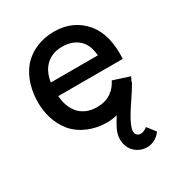

<svg xmlns="http://www.w3.org/2000/svg" viewBox="-193 -705 1006 1082"><g transform="rotate(-30 310.5 -164.0)"><path d="M158.3 -251H578.1C583.3 -342.7 568.8 -426 516.7 -489.6C465.6 -550 399 -578.1 316.7 -578.1C235.4 -578.1 158.3 -546.9 107.3 -485.4C62.5 -429.2 41.7 -354.2 41.7 -276C41.7 -205.2 61.5 -134.4 107.3 -77.1C157.3 -16.7 239.6 15.6 322.9 15.6C344.8 15.6 367.7 12.5 389.6 7.3C374 31.3 357.3 59.4 346.9 85.4C329.2 130.2 337.5 179.2 363.5 210.4C393.8 245.8 446.9 260.4 491.7 240.6C513.5 230.2 529.2 216.7 540.6 200L499 146.9C479.2 163.5 449 174 431.3 155.2C420.8 143.8 422.9 125 426 113.5C432.3 91.7 446.9 62.5 465.6 32.3C483.3 2.1 527.1 -57.3 558.3 -112.5H555.2C560.4 -122.9 565.6 -132.3 569.8 -142.7L463.5 -177.1C452.1 -153.1 436.5 -132.3 411.5 -114.6C385.4 -95.8 354.2 -87.5 316.7 -87.5C267.7 -87.5 221.9 -106.3 194.8 -143.8C171.9 -174 161.5 -211.5 158.3 -251ZM316.7 -481.3C363.5 -482.3 409.4 -464.6 436.5 -429.2C456.3 -403.1 463.5 -372.9 466.7 -338.5H160.4C165.6 -370.8 175 -400 194.8 -426C226 -466.7 271.9 -482.3 316.7 -481.3Z"/></g></svg>

Font: Manrope Semibold
Style: Regular
Weight: 600
Width: 4
Designer: Michael Sharanda
Foundry: Michael Sharanda
Version: Version 2.000;PS 002.000;hotconv 1.0.88;makeotf.lib2.5.64775